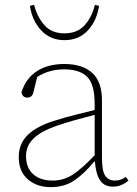

<svg xmlns="http://www.w3.org/2000/svg" viewBox="-20 -756 565 789"><path d="M444 11Q409 11 391.5 -14.5Q374 -40 370 -92H367Q327 -43 286 -15Q245 13 189 13Q131 13 94 -19.5Q57 -52 57 -110Q57 -166 94.5 -202Q132 -238 204 -260Q245 -273 287 -283.5Q329 -294 369 -304V-329Q369 -410 338 -440.5Q307 -471 243 -471Q211 -471 184 -463Q157 -455 133 -440L117 -376Q112 -355 92 -355Q73 -355 68 -376Q86 -434 131.5 -463.5Q177 -493 244 -493Q319 -493 359 -456.5Q399 -420 399 -343V-109Q399 -52 413 -33Q427 -14 452 -14Q466 -14 476.5 -18Q487 -22 497 -29L508 -14Q497 -4 480.5 3.5Q464 11 444 11ZM87 -114Q87 -67 116 -40.5Q145 -14 197 -14Q243 -14 281.5 -40Q320 -66 369 -118V-284Q330 -274 288.5 -262.5Q247 -251 207 -237Q148 -216 117.5 -186.5Q87 -157 87 -114ZM103 -732 120 -736Q134 -684 163.5 -651.5Q193 -619 245 -619Q297 -619 327 -651.5Q357 -684 370 -736L387 -732Q378 -671 341 -631Q304 -591 245 -591Q187 -591 149.5 -631Q112 -671 103 -732Z"/></svg>

Font: Source Serif 4 SmText ExtraLight
Style: Regular
Weight: 200
Designer: Frank Grießhammer
Foundry: Adobe
Version: Version 4.005;hotconv 1.1.0;makeotfexe 2.6.0